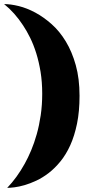

<svg xmlns="http://www.w3.org/2000/svg" viewBox="-35 -802 421 932"><path d="M-15.1 -782.2Q16.6 -782.2 56.2 -772.5Q95.7 -762.7 136.2 -741Q176.8 -719.2 215.6 -684.8Q254.4 -650.4 284.4 -600.8Q314.5 -551.3 332.8 -485.8Q351.1 -420.4 351.1 -336.9Q351.1 -261.2 338.9 -201.9Q326.7 -142.6 306.2 -97.2Q285.6 -51.8 258.5 -18.6Q231.4 14.6 201.7 37.6Q171.9 60.5 141.6 74.7Q111.3 88.9 84.2 96.7Q57.1 104.5 35.2 107.2Q13.2 109.9 0 109.9Q47.4 60.5 85 -7.3Q101.1 -36.1 116.2 -72Q131.3 -107.9 143.3 -150.4Q155.3 -192.9 162.6 -242.2Q169.9 -291.5 169.9 -347.2Q169.9 -404.3 161.9 -453.4Q153.8 -502.4 140.9 -543.7Q127.9 -585 111.3 -618.7Q94.7 -652.3 77.1 -678.7Q36.1 -741.2 -15.1 -782.2Z"/></svg>

Font: Spicy Rice
Style: Regular
Weight: 400
Version: Version 1.000